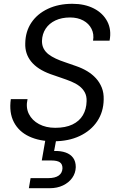

<svg xmlns="http://www.w3.org/2000/svg" viewBox="-20 -732 622 1011"><path d="M262 12Q188 12 133.5 -13.5Q79 -39 53 -89Q27 -139 37 -210H125Q115 -166 132 -132Q149 -98 185.5 -78.5Q222 -59 271 -59Q325 -59 361.5 -76.5Q398 -94 416.5 -125.5Q435 -157 436 -199Q437 -226 426.5 -245.5Q416 -265 397.5 -279Q379 -293 354.5 -303Q330 -313 301.5 -322.5Q273 -332 245 -342Q177 -367 144 -408Q111 -449 113 -504Q114 -566 145 -612.5Q176 -659 232 -685.5Q288 -712 361 -712Q426 -712 474 -687.5Q522 -663 545 -619Q568 -575 557 -518H470Q476 -552 462 -580Q448 -608 418.5 -624Q389 -640 349 -640Q305 -640 272 -624.5Q239 -609 220.5 -581Q202 -553 201 -516Q201 -493 210 -476Q219 -459 235 -446.5Q251 -434 273.5 -423.5Q296 -413 323.5 -404Q351 -395 381 -384Q413 -373 439.5 -357Q466 -341 485.5 -319.5Q505 -298 516 -270.5Q527 -243 526 -208Q525 -143 492 -93.5Q459 -44 400 -16Q341 12 262 12ZM132 259 141 206H233Q270 206 289 192.5Q308 179 309 154Q309 132 295 122.5Q281 113 250 113H200L221 -7H278L265 63Q300 62 325.5 71Q351 80 365 99Q379 118 379 148Q378 180 360 205Q342 230 311.5 244.5Q281 259 242 259Z"/></svg>

Font: DM Sans 20pt
Style: Italic
Weight: 400
Italic angle: -10°
Version: Version 4.004;gftools[0.9.30]